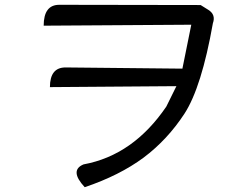

<svg xmlns="http://www.w3.org/2000/svg" viewBox="-20 -738 1040 800"><path d="M162 -631Q162 -718 227 -718L816 -717L848 -697Q880 -677 867 -641Q820 -375 749 -265Q678 -156 578 -81Q478 -7 333 42Q268 -28 328 -53Q535 -91 673 -294L715 -379L188 -375Q188 -457 253 -457L740 -452L777 -635L162 -631Z"/></svg>

Font: Swei Toothpaste CJK TC
Style: Regular
Weight: 400
Version: Version 1.0